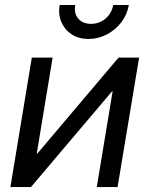

<svg xmlns="http://www.w3.org/2000/svg" viewBox="-20 -755 603 775"><path d="M454.6 0H370.6L434.6 -386.2H432.1L105 0H22L108.4 -522.5H192.4L128.4 -135.3H130.9L458.5 -522.5H541.5ZM336.9 -597.7Q297.9 -597.7 269.5 -616.2Q241.2 -634.8 227.8 -665.8Q214.4 -696.8 220.7 -734.9H283.7Q277.8 -701.2 295.9 -679.9Q314 -658.7 347.7 -658.7Q370.1 -658.7 388.9 -668.5Q407.7 -678.2 420.4 -695.3Q433.1 -712.4 437 -734.9H500Q493.7 -696.8 470 -665.5Q446.3 -634.3 411.4 -616Q376.5 -597.7 336.9 -597.7Z"/></svg>

Font: Inter 28pt
Style: Italic
Weight: 400
Italic angle: -9.3988°
Designer: Rasmus Andersson
Foundry: rsms
Version: Version 4.001;git-66647c0bb